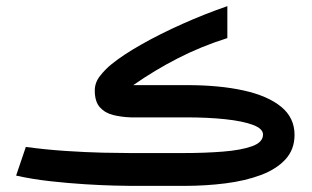

<svg xmlns="http://www.w3.org/2000/svg" viewBox="-20 -608 1021 628"><path d="M581.5 0H410.2Q394.5 0 353.5 -1Q312.5 -2 257.6 -5.4Q202.6 -8.8 143.6 -15.4Q84.5 -22 32.7 -33.7L64.5 -127.4Q128.4 -118.7 194.3 -114.3Q260.3 -109.9 316.2 -108.6Q372.1 -107.4 405.3 -107.4H581.1Q649.9 -107.4 709 -112.1Q768.1 -116.7 804.2 -129.6Q840.3 -142.6 840.3 -168Q840.3 -187 807.4 -199.5Q774.4 -211.9 717.3 -218Q660.2 -224.1 587.9 -224.1H407.7Q377.4 -225.1 350.6 -231.7Q323.7 -238.3 306.9 -256.8Q290 -275.4 290 -312Q290 -337.9 307.1 -359.6Q324.2 -381.3 344.2 -397.5Q381.8 -428.2 442.6 -462.6Q503.4 -497.1 576.7 -529.8Q649.9 -562.5 723.6 -587.9V-483.4Q637.2 -456.1 561.5 -417.2Q485.8 -378.4 416 -329.6H590.3Q697.8 -329.6 777.1 -312Q856.4 -294.4 899.9 -258.5Q943.4 -222.7 943.4 -167Q943.4 -119.1 913.8 -86.9Q884.3 -54.7 833.5 -35.6Q782.7 -16.6 717.8 -8.3Q652.8 0 581.5 0Z"/></svg>

Font: Vazir Medium WOL
Style: Medium-WOL
Weight: 500
Designer: Saber Rastikerdar
Foundry: Saber Rastikerdar
Version: Version 27.0.1